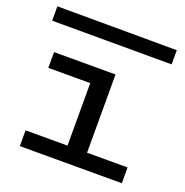

<svg xmlns="http://www.w3.org/2000/svg" viewBox="-123 -791 873 904"><g transform="rotate(20 313.5 -339.5)"><path d="M583 -79V0H72V-79H282V-392H72V-471H380V-79ZM612 -606 13 -607V-679L612 -677Z"/></g></svg>

Font: BioRhyme Expanded
Style: Regular
Weight: 400
Width: 7
Designer: Aoife Mooney
Foundry: Aoife Mooney Type
Version: Version 1.001